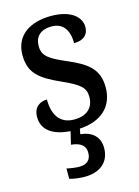

<svg xmlns="http://www.w3.org/2000/svg" viewBox="-119 -612 664 916"><g transform="rotate(-15 213.5 -154.5)"><path d="M183 237C260 237 308 197 308 127C308 73 273 41 215 35L220 9C326 3 390 -54 390 -150C390 -237 343 -276 246 -317C163 -353 132 -372 132 -422C132 -467 159 -497 215 -497C269 -497 299 -460 299 -392C346 -392 371 -415 371 -453C371 -502 324 -546 226 -546C118 -546 46 -495 46 -401C46 -312 92 -276 192 -231C277 -193 303 -173 303 -126C303 -74 270 -40 206 -40C134 -40 104 -92 104 -166C73 -166 37 -149 37 -97C37 -34 86 3 174 9L159 72C200 76 229 91 229 130C229 167 207 184 171 184C155 184 131 181 109 176V227C131 234 164 237 183 237Z"/></g></svg>

Font: Noto Serif Myanmar SemiCondensed Medium
Style: Regular
Weight: 500
Width: 4
Designer: Ben Mitchell and the Monotype Design Team
Foundry: Monotype Imaging Inc.
Version: Version 2.106